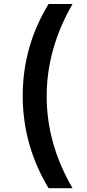

<svg xmlns="http://www.w3.org/2000/svg" viewBox="-20 -867 441 978"><path d="M227.5 -846.7H349.6Q217.8 -619.1 217.8 -376.5Q217.8 -133.8 349.6 91.8H227.5Q95.7 -127 95.7 -378.9Q95.7 -630.9 227.5 -846.7Z"/></svg>

Font: GenEi M Gothic v2 Bold
Style: Regular
Weight: 700
Version: Version 2.0